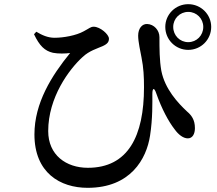

<svg xmlns="http://www.w3.org/2000/svg" viewBox="-20 -850 1040 920"><path d="M882 -611C943 -611 992 -660 992 -721C992 -781 943 -830 882 -830C821 -830 772 -781 772 -721C772 -660 821 -611 882 -611ZM400 50C606 50 682 -89 699 -200C712 -283 710 -361 710 -399C710 -430 719 -432 729 -402C755 -328 788 -267 817 -230C835 -205 858 -187 880 -187C903 -187 914 -209 914 -236C914 -277 897 -298 876 -316C832 -357 770 -424 753 -511C744 -562 744 -617 744 -672C744 -705 718 -734 685 -735C661 -736 642 -714 642 -679C642 -650 653 -602 658 -575C668 -525 670 -482 670 -432C670 -198 594 -46 401 -46C297 -46 211 -107 211 -222C211 -383 311 -518 376 -577C408 -607 445 -617 472 -629C496 -640 502 -650 502 -665C502 -685 460 -722 429 -722C414 -722 408 -714 381 -700C345 -680 285 -669 241 -669C210 -669 182 -681 154 -698L143 -686C169 -631 194 -606 234 -597C259 -592 294 -593 316 -596C227 -487 145 -356 145 -206C145 -22 268 50 400 50ZM882 -648C842 -648 810 -680 810 -721C810 -761 842 -793 882 -793C922 -793 954 -761 954 -721C954 -680 922 -648 882 -648Z"/></svg>

Font: GenKiMin2 TW SB
Style: Regular
Weight: 600
Version: Version 2.100;PS 2.1;hotconv 16.6.51;makeotf.lib2.5.65220 DE